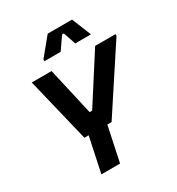

<svg xmlns="http://www.w3.org/2000/svg" viewBox="-210 -1042 1085 1175"><g transform="rotate(-30 332.0 -455.0)"><path d="M664 -688 374 -246H344L292 0H160L212 -246H182L72 -700H212L288 -366H306L520 -700H664ZM204 -786 306 -910H478L533 -774H422L392 -862H380L319 -774H204Z"/></g></svg>

Font: Space Mono
Style: Bold Italic
Weight: 700
Italic angle: -12°
Monospace: yes
Designer: Colophon Foundry / Benjamin Critton
Foundry: Colophon Foundry
Version: Version 1.000;PS 1.000;hotconv 1.0.81;makeotf.lib2.5.63406